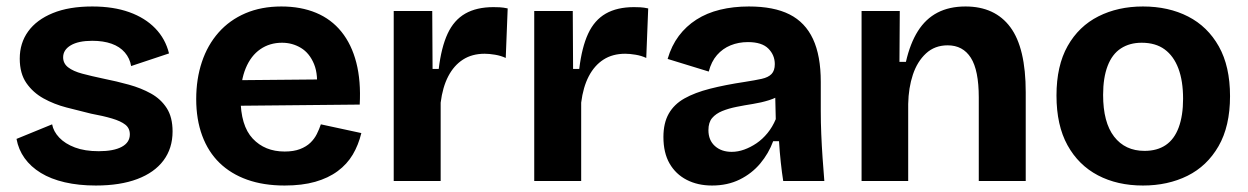

<svg xmlns="http://www.w3.org/2000/svg" viewBox="-20 -559 3855 593"><path d="M276 14Q223 14 180 4Q137 -6 106 -25Q75 -44 56 -70.5Q37 -97 31 -130L141 -175Q145 -153 163 -134Q181 -115 211.5 -103.5Q242 -92 285 -92Q331 -92 356 -105.5Q381 -119 381 -144Q381 -163 367 -174Q353 -185 326 -193Q299 -201 261 -208Q224 -217 185.5 -227Q147 -237 114.5 -255Q82 -273 61.5 -302.5Q41 -332 41 -378Q41 -426 67 -462Q93 -498 143 -518.5Q193 -539 265 -539Q330 -539 379 -521.5Q428 -504 459.5 -471.5Q491 -439 502 -394L385 -355Q381 -379 365.5 -397Q350 -415 324.5 -424Q299 -433 265 -433Q222 -433 198.5 -419Q175 -405 175 -382Q175 -363 190.5 -351Q206 -339 234 -331.5Q262 -324 300 -316Q340 -308 378 -297.5Q416 -287 446.5 -270Q477 -253 495 -225Q513 -197 513 -153Q513 -101 485 -63.5Q457 -26 404 -6Q351 14 276 14Z M859 14Q794 14 743.5 -4Q693 -22 658 -56Q623 -90 604.5 -140Q586 -190 586 -253Q586 -315 603.5 -367.5Q621 -420 655 -458.5Q689 -497 738 -518Q787 -539 849 -539Q909 -539 956 -519.5Q1003 -500 1034.5 -461Q1066 -422 1080.5 -365.5Q1095 -309 1091 -236L679 -232V-311L1008 -314L957 -274Q964 -327 950 -361Q936 -395 909.5 -411Q883 -427 851 -427Q813 -427 784 -407Q755 -387 739 -348.5Q723 -310 723 -256Q723 -171 760.5 -131Q798 -91 859 -91Q887 -91 906.5 -98.5Q926 -106 938.5 -118Q951 -130 958.5 -145Q966 -160 971 -175L1096 -148Q1087 -111 1069.5 -81.5Q1052 -52 1023 -30.5Q994 -9 953.5 2.5Q913 14 859 14Z M1196 0V-254V-525H1315L1316 -346H1335Q1343 -413 1362.5 -455Q1382 -497 1417 -517Q1452 -537 1504 -537Q1513 -537 1523.5 -536.5Q1534 -536 1548 -533L1542 -380Q1527 -387 1509 -390Q1491 -393 1477 -393Q1438 -393 1410 -375Q1382 -357 1364.5 -323.5Q1347 -290 1341 -242V0Z M1630 0V-254V-525H1749L1750 -346H1769Q1777 -413 1796.5 -455Q1816 -497 1851 -517Q1886 -537 1938 -537Q1947 -537 1957.5 -536.5Q1968 -536 1982 -533L1976 -380Q1961 -387 1943 -390Q1925 -393 1911 -393Q1872 -393 1844 -375Q1816 -357 1798.5 -323.5Q1781 -290 1775 -242V0Z M2179 14Q2135 14 2101 -3.5Q2067 -21 2048 -54Q2029 -87 2029 -136Q2029 -179 2045.5 -208Q2062 -237 2094 -255Q2126 -273 2173 -285Q2220 -297 2280 -306Q2312 -311 2332.5 -315.5Q2353 -320 2363 -330.5Q2373 -341 2373 -361Q2373 -389 2353 -409Q2333 -429 2290 -429Q2261 -429 2236.5 -419Q2212 -409 2194.5 -389Q2177 -369 2169 -338L2042 -377Q2054 -418 2076.5 -448Q2099 -478 2131 -498.5Q2163 -519 2204 -529Q2245 -539 2293 -539Q2370 -539 2418.5 -514.5Q2467 -490 2491 -438.5Q2515 -387 2515 -306V-216Q2515 -181 2516.5 -145Q2518 -109 2520.5 -72.5Q2523 -36 2526 0H2399Q2395 -25 2391.5 -57.5Q2388 -90 2386 -123H2368Q2354 -85 2328 -54Q2302 -23 2264.5 -4.5Q2227 14 2179 14ZM2240 -90Q2259 -90 2278.5 -97Q2298 -104 2316.5 -116.5Q2335 -129 2350.5 -148Q2366 -167 2376 -191L2374 -275L2397 -270Q2379 -257 2355 -249.5Q2331 -242 2305.5 -238Q2280 -234 2255 -229Q2230 -224 2210.5 -216Q2191 -208 2179.5 -194.5Q2168 -181 2168 -157Q2168 -126 2188 -108Q2208 -90 2240 -90Z M2641 0V-318V-525H2759L2758 -368H2778Q2791 -425 2815 -463Q2839 -501 2875.5 -520Q2912 -539 2962 -539Q3053 -539 3100.5 -475Q3148 -411 3148 -274V0H3003V-258Q3003 -342 2978.5 -380.5Q2954 -419 2907 -419Q2867 -419 2840 -394Q2813 -369 2799.5 -328.5Q2786 -288 2785 -238V0Z M3510 14Q3431 14 3371 -17.5Q3311 -49 3277 -110.5Q3243 -172 3243 -264Q3243 -356 3277.5 -417Q3312 -478 3372.5 -508.5Q3433 -539 3510 -539Q3589 -539 3649.5 -508Q3710 -477 3744.5 -415.5Q3779 -354 3779 -262Q3779 -169 3743.5 -107.5Q3708 -46 3647.5 -16Q3587 14 3510 14ZM3515 -93Q3554 -93 3580.5 -111Q3607 -129 3620.5 -165.5Q3634 -202 3634 -254Q3634 -309 3619.5 -347.5Q3605 -386 3577 -406.5Q3549 -427 3506 -427Q3469 -427 3442 -409.5Q3415 -392 3401 -355.5Q3387 -319 3387 -266Q3387 -181 3421 -137Q3455 -93 3515 -93Z"/></svg>

Font: Bricolage Grotesque 96pt ExtraBold
Style: Bold
Weight: 700
Version: Version 1.001;gftools[0.9.33.dev8+g029e19f]